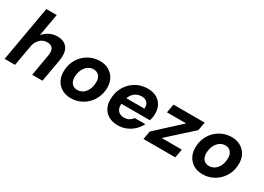

<svg xmlns="http://www.w3.org/2000/svg" viewBox="-13 -1435 2971 2161"><g transform="rotate(30 1472.5 -354.0)"><path d="M22 0 148 -720H283L232 -429Q264 -468 310 -492Q356 -516 411 -516Q473 -516 512 -489.5Q551 -463 564.5 -413Q578 -363 565 -289L514 0H380L428 -277Q439 -337 419 -369.5Q399 -402 345 -402Q312 -402 282.5 -386Q253 -370 232.5 -339.5Q212 -309 204 -267L157 0Z M884 12Q816 12 766 -18.5Q716 -49 690 -102Q664 -155 668 -223Q670 -285 694 -338.5Q718 -392 758.5 -431.5Q799 -471 852 -493.5Q905 -516 967 -516Q1035 -516 1085 -486Q1135 -456 1161.5 -403.5Q1188 -351 1185 -282Q1182 -219 1158 -165.5Q1134 -112 1093 -72Q1052 -32 999 -10Q946 12 884 12ZM902 -105Q942 -105 973.5 -126.5Q1005 -148 1024.5 -187Q1044 -226 1046 -277Q1049 -316 1037 -343.5Q1025 -371 1002.5 -385Q980 -399 950 -399Q911 -399 879.5 -377Q848 -355 828.5 -316.5Q809 -278 806 -227Q804 -188 816 -160.5Q828 -133 850.5 -119Q873 -105 902 -105Z M1496 12Q1427 12 1377.5 -16Q1328 -44 1302.5 -95Q1277 -146 1281 -214Q1283 -277 1306.5 -331.5Q1330 -386 1371 -427.5Q1412 -469 1467 -492.5Q1522 -516 1589 -516Q1657 -516 1705 -488Q1753 -460 1777 -412Q1801 -364 1798 -301Q1798 -280 1793.5 -258.5Q1789 -237 1784 -219H1376L1390 -301H1664Q1668 -335 1657 -358.5Q1646 -382 1623.5 -394Q1601 -406 1571 -406Q1536 -406 1504.5 -390.5Q1473 -375 1451 -343Q1429 -311 1420 -262L1415 -233Q1408 -194 1417.5 -163.5Q1427 -133 1452 -115.5Q1477 -98 1514 -98Q1552 -98 1579 -114Q1606 -130 1623 -155H1761Q1738 -108 1698.5 -70Q1659 -32 1607.5 -10Q1556 12 1496 12Z M1826 0 1845 -108 2155 -392H1905L1925 -504H2331L2311 -395L1998 -112H2260L2240 0Z M2596 12Q2528 12 2478 -18.5Q2428 -49 2402 -102Q2376 -155 2380 -223Q2382 -285 2406 -338.5Q2430 -392 2470.5 -431.5Q2511 -471 2564 -493.5Q2617 -516 2679 -516Q2747 -516 2797 -486Q2847 -456 2873.5 -403.5Q2900 -351 2897 -282Q2894 -219 2870 -165.5Q2846 -112 2805 -72Q2764 -32 2711 -10Q2658 12 2596 12ZM2614 -105Q2654 -105 2685.5 -126.5Q2717 -148 2736.5 -187Q2756 -226 2758 -277Q2761 -316 2749 -343.5Q2737 -371 2714.5 -385Q2692 -399 2662 -399Q2623 -399 2591.5 -377Q2560 -355 2540.5 -316.5Q2521 -278 2518 -227Q2516 -188 2528 -160.5Q2540 -133 2562.5 -119Q2585 -105 2614 -105Z"/></g></svg>

Font: DM Sans
Style: Bold Italic
Weight: 700
Italic angle: -10°
Designer: Colophon Foundry, Jonny Pinhorn
Foundry: Colophon Foundry
Version: Version 4.004;gftools[0.9.30]